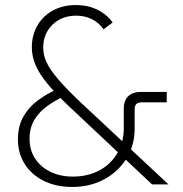

<svg xmlns="http://www.w3.org/2000/svg" viewBox="-20 -730 723 760"><path d="M582 0 265 -298Q204 -355 169.5 -396.5Q135 -438 120.5 -473Q106 -508 106 -542Q106 -591 128 -629Q150 -667 189.5 -688.5Q229 -710 281 -710Q328 -710 365.5 -691.5Q403 -673 426 -641L390 -614Q371 -641 343 -654.5Q315 -668 282 -668Q224 -668 187.5 -632Q151 -596 151 -542Q151 -512 164.5 -483Q178 -454 210.5 -416Q243 -378 300 -324L647 0ZM266 10Q202 10 153.5 -14Q105 -38 78 -80.5Q51 -123 51 -178Q51 -231 72.5 -268.5Q94 -306 129 -332Q164 -358 202 -375L231 -347Q197 -332 166 -309.5Q135 -287 116 -255.5Q97 -224 97 -181Q97 -135 119.5 -101.5Q142 -68 180.5 -49.5Q219 -31 268 -31Q327 -31 372.5 -55Q418 -79 444 -123Q470 -167 470 -223V-301Q470 -322 478 -336.5Q486 -351 501 -358.5Q516 -366 535 -366H640V-325H541Q527 -325 520 -318.5Q513 -312 513 -297V-221Q513 -155 481 -103Q449 -51 393 -20.5Q337 10 266 10Z"/></svg>

Font: SUSE ExtraLight
Style: Regular
Weight: 250
Designer: Rene Bieder
Foundry: SUSE
Version: Version 1.000